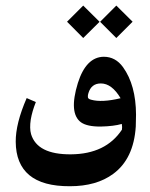

<svg xmlns="http://www.w3.org/2000/svg" viewBox="-20 -493 535 685"><path d="M335 -415.5V-415L276.9 -357.4L219.2 -415.5L276.9 -473.1L335 -415.5ZM337.4 -415.5 395 -473.1 453.1 -415.5 395 -357.4 337.4 -415ZM229.5 171.4Q132.8 171.9 84.5 131.8Q36.6 91.8 36.1 12.7Q35.6 -52.2 75.2 -143.1L107.9 -128.9Q94.7 -95.7 89.8 -66.9Q85 -35.2 90.8 -14.6Q112.8 58.6 233.4 57.6Q357.4 56.6 415 -30.3Q416.5 -38.6 414.6 -50.8Q385.7 -42.5 339.8 -41.5Q291 -41 269 -56.6Q224.6 -88.9 257.8 -196.8Q287.1 -289.6 350.1 -290.5Q392.1 -290.5 418.9 -253.4Q464.8 -189.5 465.3 -84Q465.3 -61.5 464.4 -41.5Q457 73.7 383.8 127.4Q324.2 171.4 229.5 171.4ZM410.2 -142.6Q378.9 -195.3 339.8 -195.3Q305.7 -195.3 295.4 -160.6Q293 -153.3 293.5 -147.5Q293 -140.1 305.2 -137.2Q343.3 -126.5 410.2 -142.6Z"/></svg>

Font: Parastoo Print
Style: Print-Bold
Weight: 700
Foundry: Saber Rastikerdar (saber.rastikerdar@gmail.com)
Version: Version 1.0.0-alpha3